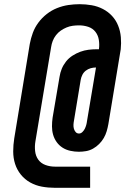

<svg xmlns="http://www.w3.org/2000/svg" viewBox="-20 -798 640 916"><path d="M242 98Q210 98 180 92.5Q150 87 124 72.5Q98 58 79.5 35Q61 12 52 -16Q43 -44 43 -75.5Q43 -107 48 -138L122 -588Q127 -615 136.5 -641Q146 -667 163 -690Q180 -713 203 -731Q226 -749 252.5 -759.5Q279 -770 306 -774Q333 -778 360 -778Q389 -778 417.5 -773Q446 -768 471 -755Q496 -742 514.5 -722Q533 -702 543.5 -676Q554 -650 556.5 -621Q559 -592 556 -563L497 -206Q494 -189 489 -172Q484 -155 475 -139.5Q466 -124 453 -111Q440 -98 424 -89Q408 -80 390.5 -77Q373 -74 356 -74Q336 -74 315.5 -78.5Q295 -83 278.5 -93.5Q262 -104 250.5 -120Q239 -136 233.5 -155Q228 -174 228 -195Q228 -216 231 -237L264 -431Q267 -451 274.5 -469.5Q282 -488 295 -504.5Q308 -521 326 -532.5Q344 -544 363 -551Q382 -558 401.5 -560.5Q421 -563 440 -563H452Q455 -586 451.5 -608Q448 -630 435 -646.5Q422 -663 401 -670Q380 -677 357 -677Q342 -677 327 -675Q312 -673 297.5 -667Q283 -661 270 -652Q257 -643 247 -630Q237 -617 231.5 -602.5Q226 -588 224 -574L149 -124Q145 -101 147.5 -77.5Q150 -54 162.5 -36.5Q175 -19 196.5 -11Q218 -3 242 -3H410V98ZM357 -161Q366 -161 373.5 -168.5Q381 -176 385 -184.5Q389 -193 391.5 -202Q394 -211 395 -220L438 -476Q425 -476 412.5 -472.5Q400 -469 389.5 -461Q379 -453 373 -441Q367 -429 365 -417L333 -223Q331 -213 330.5 -203Q330 -193 332.5 -184Q335 -175 341 -168Q347 -161 357 -161Z"/></svg>

Font: Iosevka Curly Extended Oblique
Style: Bold
Weight: 700
Width: 7
Italic angle: -9°
Monospace: yes
Designer: Belleve Invis
Foundry: Belleve Invis
Version: Version 11.1.0; ttfautohint (v1.8.3)